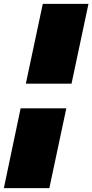

<svg xmlns="http://www.w3.org/2000/svg" viewBox="-89 -832 479 996"><path d="M133 -812H370L282 -398H45ZM18 -270H255L167 144H-69Z"/></svg>

Font: Prompt Black
Style: Italic
Weight: 900
Italic angle: -12°
Designer: Katatrad Team
Foundry: CadsonDemak
Version: Version 1.001